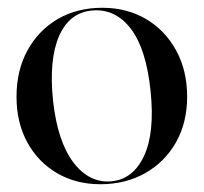

<svg xmlns="http://www.w3.org/2000/svg" viewBox="-20 -464 524 494"><path d="M243.5 -444Q306.5 -444 355.8 -415Q405 -386 433.2 -334.2Q461.5 -282.5 461.5 -215.5Q461.5 -148.5 432.8 -97.8Q404 -47 353.5 -18.5Q303 10 238.5 10Q175.5 10 126.8 -18.5Q78 -47 50.2 -97.8Q22.5 -148.5 22.5 -215.5Q22.5 -282.5 50.5 -334Q78.5 -385.5 128.2 -414.8Q178 -444 243.5 -444ZM266.5 2.5Q322 -2.5 350.2 -62Q378.5 -121.5 367.5 -229Q356.5 -337.5 316.8 -389.8Q277 -442 217.5 -437Q158.5 -432 132 -371.2Q105.5 -310.5 116.5 -205Q128 -100 168.8 -46.2Q209.5 7.5 266.5 2.5Z"/></svg>

Font: Fraunces144ptRegular
Style: Regular
Weight: 400
Version: Version 1.000;[0bf87f6ff]